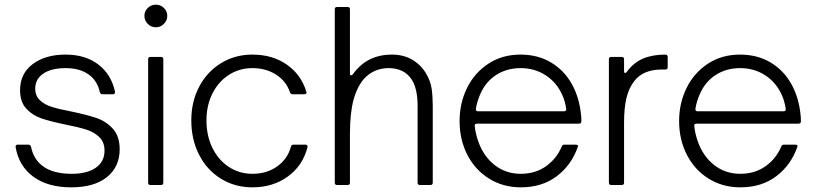

<svg xmlns="http://www.w3.org/2000/svg" viewBox="-20 -793 3500 823"><path d="M47 -162V-165Q47 -173 56 -173H102Q110 -173 113 -164Q124 -108 167.5 -78Q211 -48 288 -48Q353 -48 390.5 -74Q428 -100 428 -147Q428 -184 405.5 -205.5Q383 -227 350 -237.5Q317 -248 261 -259Q198 -272 159 -285Q120 -298 93 -327Q66 -356 66 -406Q66 -478 120.5 -518.5Q175 -559 261 -559Q346 -559 401.5 -516.5Q457 -474 473 -400V-398Q473 -389 464 -389H419Q411 -389 408 -398Q397 -448 359 -474.5Q321 -501 261 -501Q200 -501 165.5 -477.5Q131 -454 131 -413Q131 -382 151.5 -363Q172 -344 202.5 -334.5Q233 -325 286 -315Q353 -301 394 -287Q435 -273 464 -241Q493 -209 493 -153Q493 -78 438.5 -34Q384 10 285 10Q185 10 123 -35.5Q61 -81 47 -162Z M625 0Q615 0 615 -10V-539Q615 -549 625 -549H670Q680 -549 680 -539V-10Q680 0 670 0ZM599 -725Q599 -745 613.5 -759Q628 -773 648 -773Q668 -773 682.5 -759Q697 -745 697 -725Q697 -705 682.5 -690.5Q668 -676 648 -676Q628 -676 613.5 -690.5Q599 -705 599 -725Z M800 -277Q800 -357 833.5 -421Q867 -485 927 -522Q987 -559 1062 -559Q1148 -559 1209.5 -516Q1271 -473 1293 -400L1294 -397Q1294 -389 1284 -389H1235Q1226 -389 1223 -397Q1207 -445 1163.5 -473Q1120 -501 1062 -501Q1006 -501 961 -472Q916 -443 890.5 -392Q865 -341 865 -277Q865 -211 890.5 -159Q916 -107 961 -77.5Q1006 -48 1062 -48Q1124 -48 1168.5 -80Q1213 -112 1227 -164Q1229 -173 1238 -173H1289Q1300 -173 1298 -162Q1278 -83 1214 -36.5Q1150 10 1062 10Q987 10 927 -27Q867 -64 833.5 -129.5Q800 -195 800 -277Z M1425 0Q1415 0 1415 -10V-753Q1415 -763 1425 -763H1470Q1480 -763 1480 -753V-478Q1480 -470 1485 -470Q1489 -470 1492 -474Q1524 -518 1565.5 -538.5Q1607 -559 1660 -559Q1710 -559 1748 -536.5Q1786 -514 1808 -475Q1826 -444 1830.5 -411Q1835 -378 1835 -337V-10Q1835 0 1825 0H1780Q1770 0 1770 -10V-340Q1770 -411 1746 -450Q1714 -501 1646 -501Q1583 -501 1541 -456Q1511 -422 1495.5 -365.5Q1480 -309 1480 -217V-10Q1480 0 1470 0Z M1950 -274Q1950 -351 1982 -416Q2014 -481 2073.5 -520Q2133 -559 2211 -559Q2285 -559 2341.5 -525.5Q2398 -492 2431 -433Q2464 -374 2471 -297Q2472 -289 2472 -273Q2472 -263 2462 -263H2024Q2019 -263 2016.5 -260Q2014 -257 2015 -253Q2018 -221 2030 -187Q2053 -122 2101 -85Q2149 -48 2212 -48Q2275 -48 2320.5 -80.5Q2366 -113 2388 -165Q2391 -173 2399 -173H2448Q2453 -173 2456 -170.5Q2459 -168 2457 -164Q2430 -86 2367 -38Q2304 10 2212 10Q2137 10 2077 -27Q2017 -64 1983.5 -129Q1950 -194 1950 -274ZM2398 -316Q2403 -316 2405.5 -319Q2408 -322 2407 -327Q2402 -359 2391 -384Q2367 -439 2319.5 -470Q2272 -501 2212 -501Q2152 -501 2106.5 -471.5Q2061 -442 2038 -388Q2024 -355 2020 -327V-324Q2020 -316 2029 -316Z M2600 0Q2590 0 2590 -10V-539Q2590 -549 2600 -549H2645Q2655 -549 2655 -539V-488Q2655 -480 2660 -480Q2662 -480 2667 -485Q2695 -524 2735.5 -541.5Q2776 -559 2832 -559Q2842 -559 2842 -549V-505Q2842 -495 2832 -495H2817Q2738 -495 2700 -447Q2676 -417 2665.5 -374Q2655 -331 2655 -268V-10Q2655 0 2645 0Z M2891 -274Q2891 -351 2923 -416Q2955 -481 3014.5 -520Q3074 -559 3152 -559Q3226 -559 3282.5 -525.5Q3339 -492 3372 -433Q3405 -374 3412 -297Q3413 -289 3413 -273Q3413 -263 3403 -263H2965Q2960 -263 2957.5 -260Q2955 -257 2956 -253Q2959 -221 2971 -187Q2994 -122 3042 -85Q3090 -48 3153 -48Q3216 -48 3261.5 -80.5Q3307 -113 3329 -165Q3332 -173 3340 -173H3389Q3394 -173 3397 -170.5Q3400 -168 3398 -164Q3371 -86 3308 -38Q3245 10 3153 10Q3078 10 3018 -27Q2958 -64 2924.5 -129Q2891 -194 2891 -274ZM3339 -316Q3344 -316 3346.5 -319Q3349 -322 3348 -327Q3343 -359 3332 -384Q3308 -439 3260.5 -470Q3213 -501 3153 -501Q3093 -501 3047.5 -471.5Q3002 -442 2979 -388Q2965 -355 2961 -327V-324Q2961 -316 2970 -316Z"/></svg>

Font: Open Sauce Two Light
Style: Regular
Weight: 300
Designer: Alfredo Marco Pradil
Foundry: Creative Sauce Fz LLC
Version: Version 1.477